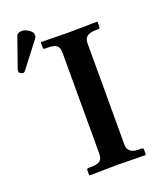

<svg xmlns="http://www.w3.org/2000/svg" viewBox="-175 -800 694 878"><g transform="rotate(-20 171.5 -361.5)"><path d="M41 -725.1Q57.1 -725.1 74.5 -713.1Q91.8 -701.2 91.8 -687Q91.8 -678.2 86.9 -671.9L-6.8 -549.8Q-12.7 -542 -18.1 -542Q-23.9 -542 -31 -546.4Q-38.1 -550.8 -38.1 -556.2Q-38.1 -562 -37.1 -564.9L13.2 -708Q19 -725.1 41 -725.1ZM304.2 -76.2Q304.2 -32.2 358.9 -32.2H373Q380.9 -32.2 380.9 -22.9V0L378.9 2Q278.8 0 243.2 0L106.9 2L105 0V-22.9Q105 -31.7 112.8 -32.2H127Q156.7 -32.2 169.4 -42Q182.1 -51.8 182.1 -76.2V-568.8Q182.1 -592.8 169.7 -602.8Q157.2 -612.8 127 -612.8H112.8Q105 -612.8 105 -621.1V-645L106.9 -647Q204.1 -645 243.2 -645L378.9 -647L380.9 -645V-621.1Q380.9 -613.3 373 -612.8H358.9Q303.7 -612.8 304.2 -568.8Z"/></g></svg>

Font: Linux Libertine
Style: Semibold
Weight: 600
Designer: Philipp H. Poll
Foundry: Philipp H. Poll
Version: Version 5.1.2 ; ttfautohint (v0.9)